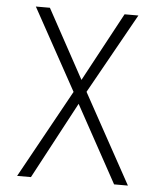

<svg xmlns="http://www.w3.org/2000/svg" viewBox="-51 -744 656 789"><g transform="rotate(5 277.0 -350.0)"><path d="M275 -317 106 0H49L250 -364L65 -700H123L278 -416L431 -700H488L303 -369L506 0H449Z"/></g></svg>

Font: Overpass ExtraLight
Style: Regular
Weight: 200
Designer: Delve Withrington, Thomas Jockin
Foundry: Delve Fonts
Version: Version 3.000;DELV;Overpass